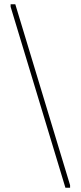

<svg xmlns="http://www.w3.org/2000/svg" viewBox="-20 -802 380 904"><path d="M52 -782 310 70V82H288L30 -770V-782Z"/></svg>

Font: Phudu Light
Style: Regular
Weight: 300
Version: Version 1.005;gftools[0.9.23]